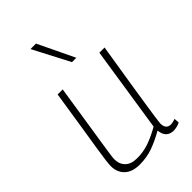

<svg xmlns="http://www.w3.org/2000/svg" viewBox="-240 -873 966 966"><g transform="rotate(-45 243.0 -390.0)"><path d="M155 10Q102 10 74 -17Q46 -44 46 -88Q46 -100 49 -124.5Q52 -149 59.5 -197Q67 -245 80 -326Q93 -407 112 -532H148Q130 -415 118 -338.5Q106 -262 99 -216.5Q92 -171 88.5 -148Q85 -125 84 -115Q83 -105 83 -99Q83 -65 104.5 -43.5Q126 -22 169 -22Q213 -22 253 -36Q293 -50 339 -76L409 -532H446Q425 -402 411.5 -317Q398 -232 390.5 -182.5Q383 -133 379.5 -108.5Q376 -84 375 -75Q374 -66 374 -63Q374 -22 409 -22Q421 -22 441 -29L443 -2Q433 4 419 7Q405 10 397 10Q372 10 357 -4Q342 -18 339 -48Q290 -20 247 -5Q204 10 155 10ZM278 -596 177 -790H216L309 -596Z"/></g></svg>

Font: Georama ExtraLight
Style: Italic
Weight: 200
Italic angle: -9°
Designer: Jean-Baptiste Levee
Foundry: Production Type
Version: Version 1.000